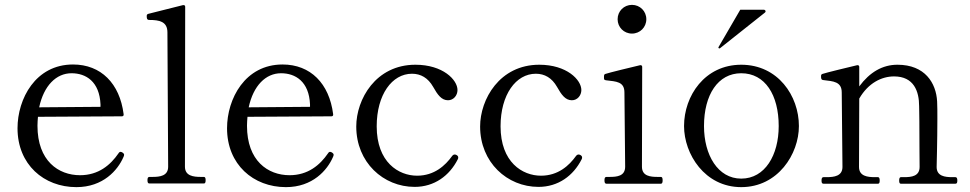

<svg xmlns="http://www.w3.org/2000/svg" viewBox="-20 -755 3988 789"><path d="M485 -127C482 -129 479 -131 476 -131C473 -131 470 -130 467 -125C434 -77 385 -35 309 -35C220 -35 134 -94 134 -238C134 -251 135 -263 136 -275L481 -277C486 -277 489 -280 488 -286C472 -412 395 -490 280 -490C126 -490 52 -349 52 -228C52 -79 160 14 294 14C404 14 464 -56 487 -109C489 -113 490 -116 490 -119C490 -122 488 -125 485 -127ZM274 -454C333 -454 389 -420 393 -326V-316L141 -314C160 -403 211 -454 274 -454Z M818 -1C823 -1 825 -5 825 -15C825 -23 823 -28 818 -28H805C775 -28 740 -32 740 -70L741 -727C741 -732 738 -735 732 -734C702 -726 603 -702 589 -698C584 -696 583 -694 583 -689C583 -682 583 -673 593 -673C634 -673 668 -667 668 -622L671 -70C671 -32 637 -28 607 -28H594C588 -28 586 -23 586 -15C586 -5 588 -1 594 -1Z M1346 -127C1343 -129 1340 -131 1337 -131C1334 -131 1331 -130 1328 -125C1295 -77 1246 -35 1170 -35C1081 -35 995 -94 995 -238C995 -251 996 -263 997 -275L1342 -277C1347 -277 1350 -280 1349 -286C1333 -412 1256 -490 1141 -490C987 -490 913 -349 913 -228C913 -79 1021 14 1155 14C1265 14 1325 -56 1348 -109C1350 -113 1351 -116 1351 -119C1351 -122 1349 -125 1346 -127ZM1135 -454C1194 -454 1250 -420 1254 -326V-316L1002 -314C1021 -403 1072 -454 1135 -454Z M1684 13C1765 13 1827 -33 1861 -100C1863 -104 1863 -105 1863 -108C1863 -112 1861 -115 1856 -118C1853 -120 1850 -120 1848 -120C1845 -120 1841 -118 1838 -114C1810 -75 1765 -33 1694 -33C1618 -33 1528 -88 1528 -236C1528 -366 1591 -452 1673 -452C1709 -452 1739 -435 1760 -398C1778 -366 1794 -343 1821 -343C1844 -343 1860 -363 1860 -385C1860 -427 1800 -489 1687 -489C1524 -489 1444 -347 1444 -235C1444 -88 1555 13 1684 13Z M2193 13C2274 13 2336 -33 2370 -100C2372 -104 2372 -105 2372 -108C2372 -112 2370 -115 2365 -118C2362 -120 2359 -120 2357 -120C2354 -120 2350 -118 2347 -114C2319 -75 2274 -33 2203 -33C2127 -33 2037 -88 2037 -236C2037 -366 2100 -452 2182 -452C2218 -452 2248 -435 2269 -398C2287 -366 2303 -343 2330 -343C2353 -343 2369 -363 2369 -385C2369 -427 2309 -489 2196 -489C2033 -489 1953 -347 1953 -235C1953 -88 2064 13 2193 13Z M2577 -617C2610 -617 2636 -643 2636 -676C2636 -709 2610 -735 2577 -735C2544 -735 2518 -709 2518 -676C2518 -643 2544 -617 2577 -617ZM2696 0C2701 0 2703 -5 2703 -14C2703 -23 2701 -28 2696 -28H2683C2653 -28 2618 -31 2618 -70L2619 -480C2619 -485 2616 -488 2610 -487C2580 -480 2481 -456 2467 -451C2462 -449 2462 -445 2462 -437C2462 -429 2462 -426 2471 -425C2512 -420 2546 -420 2546 -375L2549 -70C2549 -31 2515 -28 2485 -28H2472C2466 -28 2464 -23 2464 -14C2464 -5 2466 0 2472 0Z M2939 -557C2938 -556 2937 -556 2936 -556C2934 -556 2932 -558 2932 -559C2932 -560 2932 -560 2933 -562L3022 -715H3119C3123 -715 3126 -712 3126 -708C3126 -706 3126 -706 3123 -703ZM3026 14C3177 14 3263 -122 3263 -237C3263 -361 3177 -489 3026 -489C2876 -489 2791 -361 2791 -237C2791 -122 2876 14 3026 14ZM3026 -21C2930 -21 2873 -118 2873 -237C2873 -365 2930 -454 3026 -454C3124 -454 3180 -365 3180 -237C3180 -118 3124 -21 3026 -21Z M3893 -27C3863 -27 3829 -31 3829 -69C3829 -69 3832 -180 3832 -266C3832 -294 3832 -320 3831 -338C3827 -414 3781 -489 3668 -489C3606 -489 3554 -458 3511 -400V-480C3511 -485 3508 -488 3502 -487C3472 -480 3373 -456 3359 -451C3355 -449 3354 -447 3354 -442C3354 -434 3354 -427 3363 -426C3404 -421 3439 -420 3439 -375L3442 -69C3442 -31 3407 -27 3377 -27H3364C3358 -27 3356 -22 3356 -13C3356 -4 3358 0 3364 0H3588C3593 0 3595 -4 3595 -13C3595 -22 3593 -27 3588 -27H3575C3545 -27 3510 -31 3510 -69L3511 -350C3548 -414 3603 -441 3654 -441C3736 -441 3757 -379 3757 -319C3757 -306 3758 -282 3758 -255C3758 -178 3759 -69 3759 -69C3759 -31 3726 -27 3696 -27H3682C3677 -27 3675 -22 3675 -13C3675 -4 3677 0 3682 0H3906C3912 0 3914 -4 3914 -13C3914 -22 3912 -27 3906 -27Z"/></svg>

Font: Shippori Mincho OTF
Style: Regular
Weight: 400
Designer: FONTDASU
Foundry: FONTDASU / Google Inc. / but / Adobe
Version: Version 3.300;hotconv 1.0.109;makeotfexe 2.5.65596